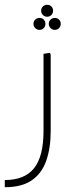

<svg xmlns="http://www.w3.org/2000/svg" viewBox="-20 -583 292 803"><path d="M0 200V170Q83 170 122.5 120.5Q162 71 162 -35V-358L189 -362L192 -354V-35Q192 36 173.5 89Q155 142 113 171Q71 200 0 200ZM145 -458Q135 -458 127.5 -465.5Q120 -473 120 -483Q120 -494 127.5 -501Q135 -508 145 -508Q156 -508 163 -501Q170 -494 170 -483Q170 -473 163 -465.5Q156 -458 145 -458ZM209 -458Q199 -458 191.5 -465.5Q184 -473 184 -483Q184 -494 191.5 -501Q199 -508 209 -508Q220 -508 227 -501Q234 -494 234 -483Q234 -473 227 -465.5Q220 -458 209 -458ZM177 -513Q167 -513 159.5 -520.5Q152 -528 152 -538Q152 -549 159.5 -556Q167 -563 177 -563Q188 -563 195 -556Q202 -549 202 -538Q202 -528 195 -520.5Q188 -513 177 -513Z"/></svg>

Font: Fustat ExtraLight
Style: Regular
Weight: 250
Designer: Mohamed Gaber, Khaled Hosny, Laura Garcia Mut
Foundry: Kief Type Foundry, Alif Type Foundry, Hard Type Foundry
Version: Version 1.007